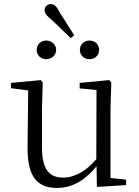

<svg xmlns="http://www.w3.org/2000/svg" viewBox="-20 -913 688 947"><path d="M208 -621C233 -621 257 -639 257 -667C257 -695 233 -713 208 -713C183 -713 161 -695 161 -667C161 -639 183 -621 208 -621ZM329 -725 346 -739 275 -851C261 -880 248 -893 231 -893C216 -893 200 -882 200 -864C200 -846 212 -834 233 -817ZM421 -621C447 -621 469 -639 469 -667C469 -695 447 -713 421 -713C396 -713 374 -695 374 -667C374 -639 396 -621 421 -621ZM458 9 602 0V-27L525 -35V-379L529 -506L519 -518L373 -504V-477L456 -469L455 -128C407 -71 350 -37 291 -37C224 -37 187 -76 187 -187V-379L191 -506L181 -518L34 -504V-478L119 -467L116 -185C115 -37 167 14 262 14C340 14 405 -29 456 -93Z"/></svg>

Font: Noto Serif CJK KR Light
Style: Regular
Weight: 300
Designer: Ryoko NISHIZUKA 西塚涼子 (kana & ideographs); Frank Grießhammer (Latin, Greek & Cyrillic); Wenlong ZHANG 张文龙 (bopomofo); San
Foundry: Adobe
Version: Version 2.001;hotconv 1.1.0;makeotfexe 2.6.0